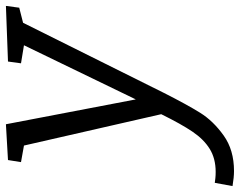

<svg xmlns="http://www.w3.org/2000/svg" viewBox="-154 -471 811 649"><g transform="rotate(-90 251.5 -146.5)"><path d="M556 -532 550 -487 499 -474 262 2Q222 81 194.5 125Q167 169 118 204Q69 239 -2 239Q-23 239 -53 234L-42 174Q-35 175 -26 176Q-17 177 -5 177Q40 177 72.5 157Q105 137 131 98.5Q157 60 190 -7L84 -471L28 -481L35 -525L156 -532L240 -93L423 -471L362 -481L368 -525Z"/></g></svg>

Font: Bitter Pro
Style: Italic
Weight: 400
Italic angle: -9°
Designer: Sol Matas, and Bitter project Authors
Foundry: Sol Matas
Version: Version 1.010